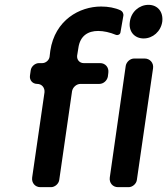

<svg xmlns="http://www.w3.org/2000/svg" viewBox="-20 -774 692 794"><path d="M574 -615C612 -615 645 -644 651 -684C656 -725 632 -754 594 -754C556 -754 522 -725 517 -684C511 -644 536 -615 574 -615ZM155 -513H141C125 -513 109 -499 107 -483L104 -462C101 -443 114 -427 134 -427C153 -427 166 -411 164 -392L113 -40C110 -18 125 0 147 0H191C207 0 223 -14 225 -30L278 -397C281 -413 296 -427 313 -427H391C408 -427 423 -441 426 -457L428 -473C431 -495 416 -513 394 -513H326C309 -513 297 -527 299 -544L304 -575C311 -627 345 -646 386 -646C409 -646 435 -640 459 -630C467 -627 476 -631 478 -639L490 -708C492 -717 487 -727 479 -731C456 -742 427 -747 398 -747C309 -747 207 -691 188 -564L185 -539C183 -525 169 -513 155 -513ZM500 -502 434 -40C431 -18 446 0 468 0H512C528 0 544 -14 546 -30L613 -492C616 -514 600 -532 578 -532H535C518 -532 503 -518 500 -502Z"/></svg>

Font: Trueno
Style: RoundIt
Weight: 400
Designer: Julieta Ulanovsky, Jasper
Foundry: Julieta Ulanovsky, Cannot Into Space Fonts
Version: Version 3.001